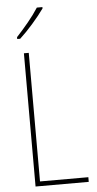

<svg xmlns="http://www.w3.org/2000/svg" viewBox="-62 -988 516 1025"><g transform="rotate(-5 195.5 -475.5)"><path d="M206 -944V-951H176C144 -901 102 -852 57 -803V-793H73C116 -832 172 -896 206 -944ZM86 0H371V-25H112V-714H86Z"/></g></svg>

Font: Noto Sans Condensed Thin
Style: Regular
Weight: 100
Width: 3
Designer: Monotype Design Team
Foundry: Monotype Imaging Inc.
Version: Version 2.013